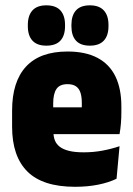

<svg xmlns="http://www.w3.org/2000/svg" viewBox="-20 -708 512 738"><path d="M268.5 10Q144.5 10 85.5 -48.5Q26.5 -107 26.5 -221V-283Q26.5 -394 80 -452Q133.5 -510 239.5 -510Q309 -510 355 -485.5Q401 -461 423.8 -414Q446.5 -367 446.5 -299V-276.5Q446.5 -255 444.8 -233.5Q443 -212 439.5 -192.5H293Q294 -230 294.2 -260Q294.5 -290 294.5 -311.5Q294.5 -336 289.2 -352Q284 -368 272 -376.2Q260 -384.5 239.5 -384.5Q209.5 -384.5 197 -366Q184.5 -347.5 184.5 -311V-254L185.5 -232V-199.5Q185.5 -182 191.2 -167.8Q197 -153.5 210.2 -143.5Q223.5 -133.5 245.8 -128Q268 -122.5 302 -122.5Q339 -122.5 373.8 -129Q408.5 -135.5 439.5 -146L428 -21Q398.5 -6.5 357.5 1.8Q316.5 10 268.5 10ZM121.5 -192.5V-295.5H405V-192.5ZM158 -532.5Q122.5 -532.5 104.8 -551.8Q87 -571 87 -607.5V-612Q87 -648.5 104.8 -668Q122.5 -687.5 158 -687.5Q194.5 -687.5 212.2 -668Q230 -648.5 230 -612V-607.5Q230 -571 212.2 -551.8Q194.5 -532.5 158 -532.5ZM325.5 -532.5Q289.5 -532.5 272 -551.8Q254.5 -571 254.5 -607.5V-612Q254.5 -648.5 272 -668Q289.5 -687.5 325.5 -687.5Q361 -687.5 379 -668Q397 -648.5 397 -612V-607.5Q397 -571 379 -551.8Q361 -532.5 325.5 -532.5Z"/></svg>

Font: Anek Odia SemiCondensed ExtraBold
Style: Regular
Weight: 800
Width: 4
Designer: Yesha Goshar & Mahesh Sahu (Odia), Yesha Goshar (Latin)
Foundry: Ek Type
Version: Version 1.003